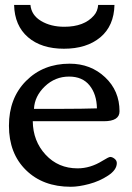

<svg xmlns="http://www.w3.org/2000/svg" viewBox="-20 -730 526 764"><path d="M435.5 -710.4Q433.6 -627 379.2 -581.5Q324.7 -536.1 234.4 -536.1Q144.5 -536.1 91.3 -582Q38.1 -627.9 36.1 -710.4H101.1Q105 -669.4 143.6 -646.5Q182.1 -623.5 235.8 -623.5Q314.9 -623.5 353.5 -668Q368.7 -685.1 370.6 -710.4ZM257.3 -476.6Q340.8 -476.6 398.2 -422.6Q455.6 -368.7 455.6 -287.1Q455.6 -247.6 393.1 -247.6H110.4Q111.3 -168.5 161.6 -114.3Q211.9 -60.1 288.6 -60.1Q339.4 -60.1 387.2 -89.8Q412.6 -105.5 418.5 -105.5Q426.8 -105.5 435.8 -98.4Q444.8 -91.3 444.8 -81.1Q444.8 -54.2 410.4 -31.5Q376 -8.8 334.5 2.2Q293 13.2 261.7 13.2Q150.9 13.2 83.3 -53.2Q15.6 -119.6 15.6 -229.5Q15.6 -339.4 83.7 -408Q151.9 -476.6 257.3 -476.6ZM365.7 -298.8Q364.7 -355 336.4 -390.1Q308.1 -425.3 254.9 -425.3Q199.2 -425.3 158.4 -386.2Q117.7 -347.2 115.2 -296.9H229.5Q305.7 -296.9 365.7 -298.8Z"/></svg>

Font: Corben
Style: Regular
Weight: 400
Designer: vernon adams
Foundry: vernon adams
Version: Version 1.100